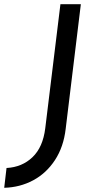

<svg xmlns="http://www.w3.org/2000/svg" viewBox="-60 -743 448 912"><path d="M-40 149 -29 55Q45 51 94.5 3.5Q144 -44 155 -134L227 -723H324L252 -131Q242 -45 201 17.5Q160 80 97.5 113.5Q35 147 -40 149Z"/></svg>

Font: Josefin Sans
Style: Italic
Weight: 400
Italic angle: -7°
Designer: Santiago Orozco
Foundry: Typemade
Version: Version 2.000